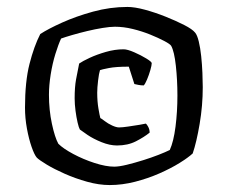

<svg xmlns="http://www.w3.org/2000/svg" viewBox="-20 -752 656 553"><path d="M296 -219Q265 -219 231 -228.5Q197 -238 166.5 -251.5Q136 -265 114.5 -278Q93 -291 86 -298Q79 -306 71 -329Q63 -352 57.5 -382Q52 -412 52 -442Q52 -517 65 -568Q78 -619 96 -654Q119 -669 159 -687Q199 -705 248 -718.5Q297 -732 347 -732Q368 -732 397.5 -724Q427 -716 457 -704Q487 -692 510.5 -680Q534 -668 542 -658Q548 -651 552.5 -632.5Q557 -614 559.5 -590Q562 -566 563 -542Q564 -518 564 -501Q564 -448 555 -395Q546 -342 535 -310Q522 -298 497 -282.5Q472 -267 439 -252.5Q406 -238 369 -228.5Q332 -219 296 -219ZM317 -333Q296 -333 272.5 -342.5Q249 -352 232 -363.5Q215 -375 210 -379Q207 -384 203.5 -399Q200 -414 197.5 -433Q195 -452 195 -469Q195 -501 199 -523Q203 -545 208 -569Q218 -576 238.5 -585.5Q259 -595 285 -602.5Q311 -610 336 -610Q347 -610 366.5 -601.5Q386 -593 401.5 -583.5Q417 -574 417 -570Q417 -564 413 -550Q409 -536 403.5 -523Q398 -510 394 -506Q386 -506 378.5 -507.5Q371 -509 367 -510L351 -560Q314 -560 293.5 -556Q273 -552 268 -550Q265 -541 262.5 -520Q260 -499 260 -485Q260 -460 263.5 -439.5Q267 -419 269 -412Q273 -410 282 -403Q291 -396 303 -390.5Q315 -385 323 -385Q332 -385 349 -387.5Q366 -390 381.5 -392.5Q397 -395 400 -396Q403 -394 407 -386.5Q411 -379 411 -370Q395 -357 371.5 -345Q348 -333 317 -333ZM309 -272Q323 -272 345.5 -277.5Q368 -283 392 -290.5Q416 -298 436.5 -306Q457 -314 469 -320Q480 -344 485.5 -387Q491 -430 491 -477Q491 -521 486.5 -562.5Q482 -604 473 -620Q470 -625 453 -634Q436 -643 412.5 -652.5Q389 -662 362.5 -668.5Q336 -675 311 -675Q297 -675 275.5 -671.5Q254 -668 231 -662.5Q208 -657 187.5 -651Q167 -645 156 -641Q148 -624 139.5 -596.5Q131 -569 126 -537.5Q121 -506 121 -479Q121 -435 129.5 -395.5Q138 -356 148 -338Q162 -324 191 -308.5Q220 -293 252.5 -282.5Q285 -272 309 -272Z"/></svg>

Font: Texturina Medium 12pt
Style: Bold
Weight: 700
Version: Version 1.002